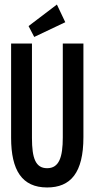

<svg xmlns="http://www.w3.org/2000/svg" viewBox="-20 -815 415 847"><path d="M131 -652 268 -717 231 -795 106 -700ZM188 12C291 12 348 -52 348 -210V-623H257V-209C257 -122 241 -73 188 -73C137 -73 121 -117 121 -206V-623H29V-207C29 -64 77 12 188 12Z"/></svg>

Font: Inconsolata Condensed
Style: Bold
Weight: 700
Width: 3
Monospace: yes
Designer: Raph Levien, Cyreal, Brenton Simpson
Foundry: Raph Levien, Cyreal, Google
Version: Version 3.100